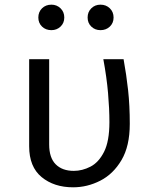

<svg xmlns="http://www.w3.org/2000/svg" viewBox="-20 -795 655 827"><path d="M512.3 -540Q524.6 -472.3 531.8 -406.4Q539 -340.5 539 -261.5Q539 -165.6 503.3 -105.4Q467.7 -45.1 411.8 -16.7Q355.9 11.8 294.9 11.8Q212.8 11.8 159.2 -32.3Q105.6 -76.4 105.6 -165.1V-540H191.8V-172.8Q191.8 -115.4 220 -87.2Q248.2 -59 297.9 -59Q334.4 -59 369.7 -77.2Q405.1 -95.4 428.2 -141Q451.3 -186.7 451.3 -269.2Q451.3 -326.2 445.4 -394.1Q439.5 -462.1 425.1 -540ZM201.5 -665.1Q176.9 -665.1 161 -680.5Q145.1 -695.9 145.1 -719.5Q145.1 -743.6 161 -759.2Q176.9 -774.9 201.5 -774.9Q224.6 -774.9 240.8 -759.2Q256.9 -743.6 256.9 -719.5Q256.9 -695.9 240.8 -680.5Q224.6 -665.1 201.5 -665.1ZM412.8 -665.1Q389.2 -665.1 373.3 -680.5Q357.4 -695.9 357.4 -719.5Q357.4 -743.6 373.3 -759.2Q389.2 -774.9 412.8 -774.9Q436.9 -774.9 453.1 -759.2Q469.2 -743.6 469.2 -719.5Q469.2 -695.9 453.1 -680.5Q436.9 -665.1 412.8 -665.1Z"/></svg>

Font: FiraCode Nerd Font
Style: Regular
Weight: 400
Designer: Carrois Corporate, Edenspiekermann AG, Nikita Prokopov
Foundry: Carrois Corporate, Edenspiekermann AG, Nikita Prokopov
Version: Version 6.002;Nerd Fonts 2.2.2